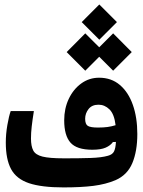

<svg xmlns="http://www.w3.org/2000/svg" viewBox="-20 -817 626 841"><path d="M258.3 3.9Q162.1 3.9 106.9 -14.6Q51.8 -33.2 28.6 -76.2Q5.4 -119.1 5.4 -192.4Q5.4 -230 12.2 -269.3Q19 -308.6 26.9 -330.6H128.4Q122.1 -291 118.9 -262.9Q115.7 -234.9 115.7 -210.4Q115.7 -176.8 125.7 -157.7Q135.7 -138.7 166.3 -131.1Q196.8 -123.5 258.3 -123.5Q262.2 -123.5 266.1 -123.5Q270 -123.5 273.9 -123.5Q326.2 -123.5 375.2 -125Q424.3 -126.5 453.1 -134.8Q472.7 -140.1 479.5 -153.8Q486.3 -167.5 487.8 -195.3L474.6 -194.8Q463.9 -179.7 442.9 -170.4Q421.9 -161.1 384.3 -161.1Q315.9 -161.1 288.6 -192.4Q261.2 -223.6 261.2 -290Q261.2 -341.8 281.2 -384Q301.3 -426.3 335.9 -451.4Q370.6 -476.6 414.1 -476.6Q467.8 -476.6 505.1 -444.8Q542.5 -413.1 562 -357.4Q581.5 -301.8 581.5 -230Q581.5 -154.8 559.6 -102.5Q537.6 -50.3 485.8 -27.8Q443.4 -9.8 389.2 -2.9Q335 3.9 258.3 3.9ZM486.3 -268.6Q480.5 -317.4 459.5 -337.9Q438.5 -358.4 411.6 -358.4Q382.8 -358.4 367.9 -339.4Q353 -320.3 353 -296.9Q353 -272.9 364.7 -265.6Q376.5 -258.3 409.2 -258.3Q433.1 -258.3 450.9 -260.7Q468.8 -263.2 486.3 -268.6ZM475.6 -507.3 414.6 -568.4 353.5 -507.3 272 -588.9 353.5 -670.9 414.6 -609.9 475.6 -670.9 557.1 -588.9ZM415 -643.1 337.9 -720.2 415 -797.4 492.2 -720.2Z"/></svg>

Font: Cascadia Code SemiBold
Style: Regular
Weight: 600
Monospace: yes
Designer: Aaron Bell
Foundry: Saja Typeworks
Version: Version 2404.023; ttfautohint (v1.8.4)